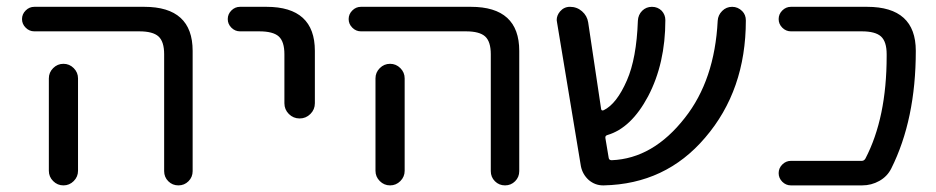

<svg xmlns="http://www.w3.org/2000/svg" viewBox="-20 -567 2758 566"><path d="M81.1 -474.6Q66.4 -474.6 55.7 -485.4Q44.9 -496.1 44.9 -510.7Q44.9 -525.4 55.7 -536.1Q66.4 -546.9 81.1 -546.9H405.3Q547.9 -546.9 547.9 -417V-62.5Q547.9 -44.9 535.6 -32.7Q523.4 -20.5 505.9 -20.5Q488.3 -20.5 476.1 -32.7Q463.9 -44.9 463.9 -62.5V-407.2Q463.9 -444.3 447.3 -459.5Q430.7 -474.6 390.6 -474.6ZM210 -335.9V-99.6V-63.5Q210 -45.9 197.3 -33.2Q184.6 -20.5 167 -20.5Q149.4 -20.5 136.7 -33.2Q124 -45.9 124 -63.5V-99.6V-335.9Q124 -353.5 136.7 -366.2Q149.4 -378.9 167 -378.9Q184.6 -378.9 197.3 -366.2Q210 -353.5 210 -335.9Z M687.5 -474.6Q672.9 -474.6 662.1 -485.4Q651.4 -496.1 651.4 -510.7Q651.4 -525.4 662.1 -536.1Q672.9 -546.9 687.5 -546.9H765.6Q908.2 -546.9 908.2 -417V-262.7Q908.2 -244.1 895 -231Q881.8 -217.8 863.3 -217.8Q844.7 -217.8 831.5 -231Q818.4 -244.1 818.4 -262.7V-407.2Q818.4 -444.3 801.8 -459.5Q785.2 -474.6 744.1 -474.6Z M1043.9 -474.6Q1029.3 -474.6 1018.6 -485.4Q1007.8 -496.1 1007.8 -510.7Q1007.8 -525.4 1018.6 -536.1Q1029.3 -546.9 1043.9 -546.9H1368.2Q1510.7 -546.9 1510.7 -417V-62.5Q1510.7 -44.9 1498.5 -32.7Q1486.3 -20.5 1468.8 -20.5Q1451.2 -20.5 1439 -32.7Q1426.8 -44.9 1426.8 -62.5V-407.2Q1426.8 -444.3 1410.2 -459.5Q1393.6 -474.6 1353.5 -474.6ZM1172.9 -335.9V-99.6V-63.5Q1172.9 -45.9 1160.2 -33.2Q1147.5 -20.5 1129.9 -20.5Q1112.3 -20.5 1099.6 -33.2Q1086.9 -45.9 1086.9 -63.5V-99.6V-335.9Q1086.9 -353.5 1099.6 -366.2Q1112.3 -378.9 1129.9 -378.9Q1147.5 -378.9 1160.2 -366.2Q1172.9 -353.5 1172.9 -335.9Z M2168 -534.2Q2178.7 -523.4 2178.7 -506.8Q2178.7 -300.8 2058.6 -161.1Q1942.4 -24.4 1759.8 -20.5Q1758.8 -20.5 1757.8 -20.5Q1734.4 -20.5 1715.8 -36.1Q1697.3 -52.7 1692.4 -77.1L1622.1 -501Q1621.1 -504.9 1621.1 -507.8Q1621.1 -521.5 1630.9 -533.2Q1642.6 -546.9 1660.2 -546.9Q1680.7 -546.9 1695.8 -533.7Q1710.9 -520.5 1713.9 -501L1752 -246.1Q1752.9 -239.3 1759.8 -242.2Q1797.9 -260.7 1828.1 -330.1Q1856.4 -394.5 1860.4 -505.9Q1861.3 -523.4 1873 -535.2Q1884.8 -546.9 1901.9 -546.9Q1918.9 -546.9 1930.7 -535.2Q1941.4 -523.4 1941.4 -507.8Q1941.4 -379.9 1890.6 -283.2Q1840.8 -189.5 1770.5 -168.9Q1763.7 -167 1764.6 -160.2L1774.4 -101.6Q1775.4 -94.7 1783.2 -94.7Q1905.3 -99.6 1999 -219.7Q2086.9 -331.1 2095.7 -505.9Q2096.7 -522.5 2108.9 -534.7Q2121.1 -546.9 2138.2 -546.9Q2155.3 -546.9 2168 -534.2Z M2536.1 -546.9Q2679.7 -546.9 2679.7 -417Q2679.7 -214.8 2607.4 -70.3Q2595.7 -46.9 2572.3 -33.7Q2548.8 -20.5 2521.5 -20.5H2311.5Q2296.9 -20.5 2286.1 -31.2Q2275.4 -42 2275.4 -56.6Q2275.4 -71.3 2286.1 -82Q2296.9 -92.8 2311.5 -92.8H2520.5Q2527.3 -92.8 2531.2 -99.6Q2593.8 -219.7 2593.8 -401.4Q2593.8 -404.3 2593.8 -407.2Q2593.8 -444.3 2577.1 -459.5Q2560.5 -474.6 2520.5 -474.6H2311.5Q2296.9 -474.6 2286.1 -485.4Q2275.4 -496.1 2275.4 -510.7Q2275.4 -525.4 2286.1 -536.1Q2296.9 -546.9 2311.5 -546.9Z"/></svg>

Font: Gen Jyuu Gothic Regular
Style: Regular
Weight: 400
Designer: [Source Han Sans]
Ryoko NISHIZUKA  (kana & ideographs); Paul D. Hunt (Latin, Greek & Cyrillic); Wenlong ZHANG  (bopomofo
Version: Version 1.002.20150607